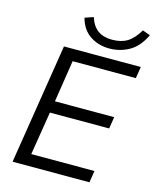

<svg xmlns="http://www.w3.org/2000/svg" viewBox="-132 -997 876 1086"><g transform="rotate(15 306.5 -454.5)"><path d="M48 0 160 -705H610L599 -637H229L191 -392H538L527 -323H180L139 -69H509L498 0ZM410 -760Q346 -760 297 -792.5Q248 -825 230 -892L280 -909Q296 -859 328.5 -835.5Q361 -812 412 -812Q465 -812 500.5 -833.5Q536 -855 568 -908L613 -892Q579 -820 525.5 -790Q472 -760 410 -760Z"/></g></svg>

Font: Mulish
Style: Italic
Weight: 400
Italic angle: -9°
Designer: Vernon Adams
Foundry: Vernon Adams
Version: Version 3.603; ttfautohint (v1.8.3)